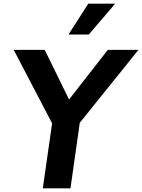

<svg xmlns="http://www.w3.org/2000/svg" viewBox="-20 -1020 770 1040"><path d="M460.9 -833H351.1L458 -1000H604ZM412.1 -355 361.8 0H211.9L262.2 -352.1L54.2 -750H222.2L354 -481L564 -750H730Z"/></svg>

Font: Oakes Grotesk
Style: Bold Italic
Weight: 700
Designer: Samuel Oakes
Foundry: Samuel Oakes
Version: Version 1.0 | wf-rip DC20170320